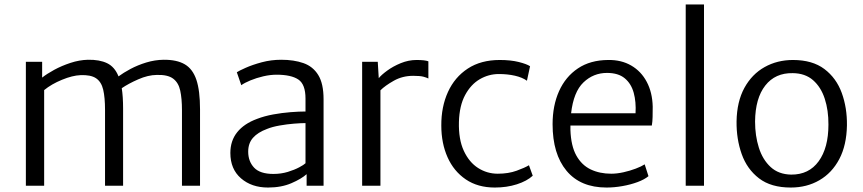

<svg xmlns="http://www.w3.org/2000/svg" viewBox="-20 -833 3869 861"><path d="M96 0V-556H169V-485Q189.5 -501.5 223 -519.8Q256.5 -538 296 -551Q335.5 -564 374 -565Q426.5 -566 460.5 -549.5Q494.5 -533 511.5 -490.5Q533 -506.5 565.2 -523.8Q597.5 -541 636 -552.8Q674.5 -564.5 714 -565Q773 -565.5 808.8 -544.5Q844.5 -523.5 860.8 -474.8Q877 -426 877 -343V0H796V-339Q796 -391 788.2 -426.8Q780.5 -462.5 756.2 -480.5Q732 -498.5 683 -497Q643.5 -496.5 599.8 -477.2Q556 -458 526 -437.5Q532 -399.5 532 -346V0H451V-340Q451 -395.5 442.8 -430.8Q434.5 -466 410.8 -482Q387 -498 341 -496Q304.5 -494.5 257.8 -475.2Q211 -456 178 -429V0Z M1182 8Q1108.5 8 1060.8 -33.2Q1013 -74.5 1013 -147Q1013 -202 1043.8 -240.2Q1074.5 -278.5 1133 -300Q1165.5 -312.5 1205 -319.8Q1244.5 -327 1282.8 -330Q1321 -333 1350 -333V-391Q1350 -455 1317.8 -476.5Q1285.5 -498 1220 -498Q1192 -498 1160.8 -490.8Q1129.5 -483.5 1103 -472.5Q1076.5 -461.5 1062 -451L1042 -509Q1051.5 -515.5 1081.8 -529Q1112 -542.5 1154 -553.8Q1196 -565 1241 -565Q1298 -565 1340.8 -550Q1383.5 -535 1407.2 -496.5Q1431 -458 1431 -388V0H1355V-52Q1332 -31 1286.8 -11.5Q1241.5 8 1182 8ZM1093 -153Q1093 -109.5 1119.5 -81.2Q1146 -53 1206 -53Q1240.5 -53 1270.8 -62.2Q1301 -71.5 1322 -82.8Q1343 -94 1350 -101V-281Q1330 -281 1298.5 -278.5Q1267 -276 1234.2 -270.2Q1201.5 -264.5 1178 -255Q1136 -239.5 1114.5 -215Q1093 -190.5 1093 -153Z M1604 0V-556H1674L1678.5 -482.5Q1690 -497 1716.2 -516.2Q1742.5 -535.5 1777.2 -549.8Q1812 -564 1848 -564Q1886 -564 1901 -558V-481Q1893.5 -485 1878.8 -489Q1864 -493 1833 -493Q1785 -493 1746 -471Q1707 -449 1686 -428V0Z M1959 -270Q1958.5 -354 1988.8 -420.5Q2019 -487 2077.8 -525.5Q2136.5 -564 2221 -564Q2270.5 -564 2306.2 -555Q2342 -546 2357 -536L2343 -471Q2322 -486 2289 -493.5Q2256 -501 2217 -501Q2171.5 -501 2131.5 -477.8Q2091.5 -454.5 2065.8 -406.8Q2040 -359 2038 -286Q2036 -208 2060 -156.5Q2084 -105 2124.2 -79.5Q2164.5 -54 2212 -54Q2260 -54 2297 -67.5Q2334 -81 2352 -92L2369 -45Q2343 -21 2297.8 -6.5Q2252.5 8 2199 8Q2122.5 8 2068.8 -28.5Q2015 -65 1987 -127.8Q1959 -190.5 1959 -270Z M2700 8Q2583 8 2520.5 -67.2Q2458 -142.5 2458 -276Q2458 -359.5 2487 -424.2Q2516 -489 2571.5 -526.2Q2627 -563.5 2707 -564Q2766 -565 2810.5 -539.2Q2855 -513.5 2880.2 -466Q2905.5 -418.5 2907 -355Q2907 -329 2906.5 -308.2Q2906 -287.5 2903 -270H2538Q2537.5 -260.5 2538 -250Q2540.5 -178.5 2564.5 -135.5Q2588.5 -92.5 2629 -73.2Q2669.5 -54 2721 -54Q2746.5 -54 2775.8 -60.5Q2805 -67 2830.8 -76.8Q2856.5 -86.5 2871 -96L2888 -43Q2870 -28 2839 -16.5Q2808 -5 2771.2 1.5Q2734.5 8 2700 8ZM2702 -506Q2641 -506 2596.5 -463.5Q2552 -421 2541 -325H2830Q2833 -376 2821.8 -417Q2810.5 -458 2781.5 -482Q2752.5 -506 2702 -506Z M3055 0V-813H3137V0Z M3526 8Q3437.5 8 3383.8 -33.2Q3330 -74.5 3306 -142.2Q3282 -210 3283 -289Q3284.5 -377.5 3318.2 -439Q3352 -500.5 3408.8 -532.2Q3465.5 -564 3536 -564Q3623 -564 3676.8 -523.5Q3730.5 -483 3754.8 -416.2Q3779 -349.5 3778 -271Q3776.5 -182 3743.8 -119.8Q3711 -57.5 3654.5 -24.8Q3598 8 3526 8ZM3528 -50Q3607.5 -49.5 3651.2 -109.8Q3695 -170 3695 -274Q3695.5 -338 3678.5 -390.2Q3661.5 -442.5 3626 -473.5Q3590.5 -504.5 3535 -505Q3456.5 -506.5 3411.8 -449.5Q3367 -392.5 3366 -288Q3366 -224.5 3383 -170.8Q3400 -117 3435.8 -84Q3471.5 -51 3528 -50Z"/></svg>

Font: Merriweather Sans Light
Style: Regular
Weight: 300
Designer: Eben Sorkin
Foundry: Eben Sorkin
Version: Version 2.001; ttfautohint (v1.8.3)